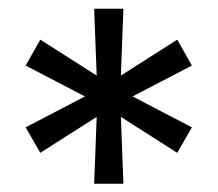

<svg xmlns="http://www.w3.org/2000/svg" viewBox="-20 -748 509 449"><path d="M200.2 -318.4 206.1 -474.6 74.2 -390.6 40 -450.2 178.7 -522.5 40 -594.7 74.2 -655.3 206.1 -571.3 200.2 -727.5H268.6L262.7 -571.3L394.5 -655.3L428.7 -594.7L290 -522.5L428.7 -450.2L394.5 -390.6L262.7 -474.6L268.6 -318.4Z"/></svg>

Font: Inter Display
Style: Regular
Weight: 400
Designer: Rasmus Andersson
Foundry: rsms
Version: Version 4.000;git-37864ae